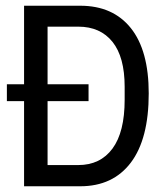

<svg xmlns="http://www.w3.org/2000/svg" viewBox="-20 -650 584 670"><path d="M64 -630H260Q374 -630 436.5 -552Q499 -474 499 -324Q499 -165 436.5 -82.5Q374 0 260 0H64V-297H4V-356H64ZM289 -356V-297H146V-74H253Q330 -74 372.5 -131.5Q415 -189 415 -302V-347Q415 -451 372.5 -504Q330 -557 253 -557H146V-356Z"/></svg>

Font: Pragati Narrow
Style: Regular
Weight: 400
Designer: Hector Gatti, Marcela Romero, Pablo Cosgaya and Nicolas Silva
Foundry: Omnibus-Type
Version: Version 1.010; ttfautohint (v1.3)